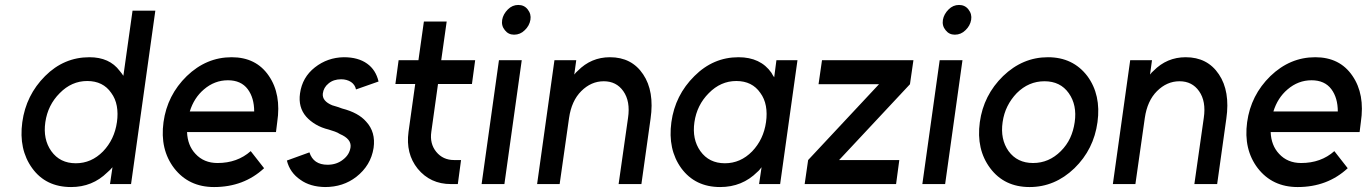

<svg xmlns="http://www.w3.org/2000/svg" viewBox="-20 -743 5517 775"><path d="M332 -416Q269 -416 221 -367Q173 -319 163 -250Q153 -181 187 -133Q222 -84 286 -84Q349 -84 396 -132Q419 -156 433 -185.5Q447 -215 452 -250Q457 -285 451.5 -315Q446 -345 429 -368Q396 -416 332 -416ZM341 -512Q422 -512 463 -457Q467 -452 471 -447Q475 -442 478 -437L515 -700H607L509 0H424L434 -68Q429 -62 424 -57Q419 -52 413 -47Q353 12 267 12Q165 12 110 -64Q55 -140 70 -250Q85 -359 162 -436Q238 -512 341 -512Z M1094 -210 1099 -250Q1116 -363 1065 -437Q1014 -512 915 -512Q813 -512 734 -436Q655 -359 640 -250Q625 -140 683 -64Q742 12 844 12Q964 12 1046 -64L992 -133Q938 -85 858 -85Q803 -85 769 -122Q753 -139 744.5 -161Q736 -183 735 -210ZM900 -419Q953 -419 980 -383Q1006 -348 1006 -293H746Q763 -348 803 -382Q846 -419 900 -419Z M1508 -414Q1497 -461 1462 -486Q1426 -512 1368 -512Q1302 -511 1251 -471Q1200 -431 1191 -366Q1183 -310 1216 -272Q1232 -254 1255 -240.5Q1278 -227 1307 -220Q1320 -216 1331.5 -212Q1343 -208 1352 -202Q1399 -182 1395 -149Q1391 -119 1365 -99Q1339 -78 1302 -78Q1245 -78 1229 -128L1138 -95Q1150 -46 1193 -17Q1232 11 1292 12Q1365 12 1418 -29Q1477 -75 1488 -146Q1497 -210 1458 -252Q1427 -288 1361 -305Q1351 -309 1341 -312Q1331 -315 1321 -318Q1280 -335 1283 -365Q1286 -390 1306 -406Q1326 -423 1357 -423Q1380 -423 1397 -412Q1413 -401 1417 -382Z M1691 -656 1669 -500H1589L1576 -404H1656L1629 -211Q1617 -123 1666 -62Q1717 0 1800 0H1828L1841 -97H1813Q1768 -97 1741 -130Q1714 -163 1721 -211L1748 -404H1885L1898 -500H1761L1783 -656Z M1924 0H2016L2086 -500H1994ZM2121 -663Q2125 -686 2110 -705Q2096 -723 2072 -723Q2048 -723 2030 -705Q2011 -686 2007 -663Q2003 -639 2018 -621Q2032 -603 2055 -603Q2080 -603 2098 -621Q2117 -639 2121 -663Z M2569 0 2606 -264Q2614 -319 2606.5 -364Q2599 -409 2576 -443Q2530 -512 2442 -512Q2366 -512 2312 -457Q2308 -454 2305 -450.5Q2302 -447 2298 -442L2306 -500H2218L2148 0H2239L2277 -267Q2287 -336 2326 -375Q2366 -415 2417 -415Q2468 -415 2496 -375Q2525 -334 2515 -267L2477 0Z M3114 -500 3105 -431Q3102 -435 3099 -440Q3096 -445 3094 -449Q3050 -512 2961 -512Q2859 -512 2783 -436Q2705 -359 2690 -250Q2675 -140 2730 -64Q2786 12 2887 12Q2976 12 3037 -49Q3042 -53 3046 -58Q3050 -63 3054 -68L3044 0H3129L3199 -500ZM2952 -416Q3016 -416 3049 -368Q3066 -345 3071.5 -315Q3077 -285 3072 -250Q3067 -215 3053 -185.5Q3039 -156 3016 -132Q2969 -84 2906 -84Q2842 -84 2807 -133Q2773 -181 2783 -250Q2793 -319 2841 -367Q2889 -416 2952 -416Z M3228 0H3597L3610 -97H3367L3653 -403L3667 -500H3298L3284 -403H3528L3242 -97Z M3703 0H3795L3865 -500H3773ZM3900 -663Q3904 -686 3889 -705Q3875 -723 3851 -723Q3827 -723 3809 -705Q3790 -686 3786 -663Q3782 -639 3797 -621Q3811 -603 3834 -603Q3859 -603 3877 -621Q3896 -639 3900 -663Z M4196 -415Q4260 -415 4294 -367Q4328 -319 4318 -250Q4313 -215 4299.5 -186Q4286 -157 4262 -133Q4214 -85 4150 -85Q4086 -85 4051 -133Q4017 -181 4027 -250Q4032 -285 4046.5 -314Q4061 -343 4084 -367Q4132 -415 4196 -415ZM4210 -512Q4108 -512 4029 -436Q3950 -359 3935 -250Q3920 -140 3977 -64Q4034 12 4136 12Q4238 12 4317 -64Q4395 -140 4410 -250Q4425 -360 4369 -436Q4311 -512 4210 -512Z M4893 0 4930 -264Q4938 -319 4930.5 -364Q4923 -409 4900 -443Q4854 -512 4766 -512Q4690 -512 4636 -457Q4632 -454 4629 -450.5Q4626 -447 4622 -442L4630 -500H4542L4472 0H4563L4601 -267Q4611 -336 4650 -375Q4690 -415 4741 -415Q4792 -415 4820 -375Q4849 -334 4839 -267L4801 0Z M5468 -210 5473 -250Q5490 -363 5439 -437Q5388 -512 5289 -512Q5187 -512 5108 -436Q5029 -359 5014 -250Q4999 -140 5057 -64Q5116 12 5218 12Q5338 12 5420 -64L5366 -133Q5312 -85 5232 -85Q5177 -85 5143 -122Q5127 -139 5118.5 -161Q5110 -183 5109 -210ZM5274 -419Q5327 -419 5354 -383Q5380 -348 5380 -293H5120Q5137 -348 5177 -382Q5220 -419 5274 -419Z"/></svg>

Font: Unageo
Style: Medium-Italic
Weight: 500
Designer: Richard Sepsi
Foundry: Richard Sepsi
Version: Version 2.000